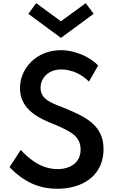

<svg xmlns="http://www.w3.org/2000/svg" viewBox="-20 -1150 722 1186"><path d="M558.5 -1064.5 509.5 -1130.5 356.5 -1018.5 203.5 -1130.5 155 -1064.5 356.5 -916ZM332 16C388.5 16 438 6.5 481.5 -13C567.5 -51 619.5 -126 619.5 -228.5C619.5 -375.5 513 -428 367 -487C293 -515 230.5 -538.5 230.5 -607.5C230.5 -667 277.5 -721 359 -721C429.5 -721 491.5 -685 529.5 -646L586.5 -745.5C541 -794 449 -840 356.5 -840C205.5 -840 103.5 -729 103.5 -605C103.5 -490.5 193 -433 278.5 -397C338.5 -373 387.5 -351.5 423 -327.5C458.5 -303 478 -271.5 478 -225.5C478 -146.5 415.5 -105.5 335.5 -105.5C221.5 -105.5 145 -185.5 108 -224L39 -118C56.5 -98.5 90 -66 139 -36.5C188 -6.5 252.5 16 332 16Z"/></svg>

Font: Spartan SemiBold
Style: Regular
Weight: 600
Designer: Matt Bailey, Mirko Velimirovic
Foundry: Matt Bailey
Version: Version 1.003